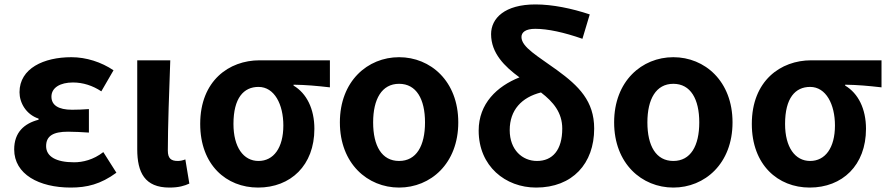

<svg xmlns="http://www.w3.org/2000/svg" viewBox="-20 -832 4009 866"><path d="M299 14C372 14 434 -1 505 -53L446 -146C401 -111 353 -100 314 -100C233 -100 188 -126 188 -173C188 -219 220 -238 287 -238C317 -238 348 -236 381 -234V-340C355 -338 328 -337 305 -337C243 -337 212 -358 212 -396C212 -437 252 -460 309 -460C354 -460 398 -446 437 -420L492 -515C437 -552 369 -574 302 -574C178 -574 68 -524 68 -416C68 -369 97 -316 154 -297V-292C89 -275 44 -235 44 -158C44 -46 156 14 299 14Z M744 14C787 14 812 6 834 -4L816 -113C804 -108 791 -106 782 -106C752 -106 737 -117 737 -153C737 -258 743 -423 748 -560H599V-159C599 -54 633 14 744 14Z M1144 14C1291 14 1398 -86 1398 -251C1398 -341 1363 -411 1304 -446V-450C1363 -449 1406 -445 1468 -438V-560H1151C1013 -560 883 -468 883 -273C883 -88 1001 14 1144 14ZM1146 -106C1078 -106 1033 -168 1033 -273C1033 -390 1079 -440 1146 -440C1218 -440 1258 -361 1258 -266C1258 -165 1214 -106 1146 -106Z M1780 14C1922 14 2047 -94 2047 -280C2047 -466 1922 -574 1780 -574C1638 -574 1513 -466 1513 -280C1513 -94 1638 14 1780 14ZM1780 -106C1702 -106 1663 -174 1663 -280C1663 -385 1702 -454 1780 -454C1858 -454 1897 -385 1897 -280C1897 -174 1858 -106 1780 -106Z M2398 14C2562 14 2660 -94 2660 -252C2660 -376 2591 -444 2492 -516C2407 -578 2332 -619 2332 -665C2332 -686 2350 -702 2394 -702C2451 -702 2524 -686 2607 -657L2640 -767C2559 -794 2472 -812 2395 -812C2257 -812 2195 -750 2195 -678C2195 -592 2256 -532 2323 -483C2222 -443 2139 -365 2139 -243C2139 -82 2260 14 2398 14ZM2420 -415C2476 -372 2516 -324 2516 -252C2516 -155 2472 -106 2402 -106C2336 -106 2279 -156 2279 -245C2279 -336 2333 -393 2420 -415Z M3017 14C3159 14 3284 -94 3284 -280C3284 -466 3159 -574 3017 -574C2875 -574 2750 -466 2750 -280C2750 -94 2875 14 3017 14ZM3017 -106C2939 -106 2900 -174 2900 -280C2900 -385 2939 -454 3017 -454C3095 -454 3134 -385 3134 -280C3134 -174 3095 -106 3017 -106Z M3632 14C3779 14 3886 -86 3886 -251C3886 -341 3851 -411 3792 -446V-450C3851 -449 3894 -445 3956 -438V-560H3639C3501 -560 3371 -468 3371 -273C3371 -88 3489 14 3632 14ZM3634 -106C3566 -106 3521 -168 3521 -273C3521 -390 3567 -440 3634 -440C3706 -440 3746 -361 3746 -266C3746 -165 3702 -106 3634 -106Z"/></svg>

Font: Noto Sans JP
Style: Bold
Weight: 700
Designer: Ryoko NISHIZUKA 西塚涼子 (kana, bopomofo & ideographs); Paul D. Hunt (Latin, Greek & Cyrillic); Sandoll Communications 산돌커뮤니
Foundry: Adobe
Version: Version 2.004;hotconv 1.0.118;makeotfexe 2.5.65603